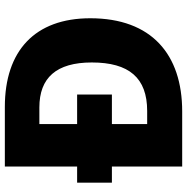

<svg xmlns="http://www.w3.org/2000/svg" viewBox="-10 -744 754 773"><g transform="rotate(-90 366.5 -357.0)"><path d="M323 -714H83V-423H18V-283H83V0H305C534 0 680 -123 680 -370C680 -593 549 -714 323 -714ZM321 -575C440 -575 502 -507 502 -364C502 -214 440 -141 307 -141H254V-283H373V-423H254V-575Z"/></g></svg>

Font: Noto Sans Lao ExtraBold
Style: Regular
Weight: 800
Designer: Monotype Design Team
Foundry: Monotype Imaging Inc.
Version: Version 2.003